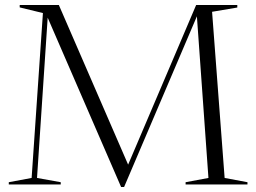

<svg xmlns="http://www.w3.org/2000/svg" viewBox="-20 -735 1019 765"><path d="M875 -26 966 -9V0H719.5V-9L810.5 -26L764.5 -670L474.5 10H462.5L170 -664.5L127.5 -26L222 -9V0H15V-9L106 -26L151 -683L58.5 -705.5V-715H214.5L490.5 -79L761.5 -715H925.5V-705L825 -688Z"/></svg>

Font: Newsreader Display Light
Style: Regular
Weight: 300
Designer: Hugues Gentile
Foundry: Production Type
Version: Version 1.001